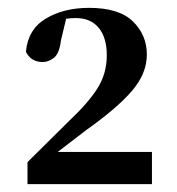

<svg xmlns="http://www.w3.org/2000/svg" viewBox="-20 -943 450 489"><path d="M50 -474V-530L156 -635Q205 -681 228.5 -718.5Q252 -756 252 -802Q252 -847 231.5 -872Q211 -897 173 -897Q162 -897 150 -895.5Q138 -894 126 -889L150 -902L135 -839Q131 -806 117 -795.5Q103 -785 89 -785Q59 -785 46 -811Q51 -868 96.5 -895.5Q142 -923 207 -923Q283 -923 318.5 -888.5Q354 -854 354 -804Q354 -756 316.5 -712Q279 -668 200 -612L97 -533L117 -569L118 -556H367V-474Z"/></svg>

Font: Noto Serif JP ExtraBold
Style: Regular
Weight: 800
Designer: Ryoko NISHIZUKA 西塚涼子 (kana & ideographs); Frank Grießhammer (Latin, Greek & Cyrillic); Wenlong ZHANG 张文龙 (bopomofo); San
Foundry: Adobe
Version: Version 2.003-H1;hotconv 1.1.1;makeotfexe 2.6.0